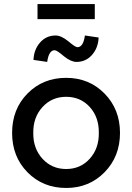

<svg xmlns="http://www.w3.org/2000/svg" viewBox="-20 -922 655 952"><path d="M308 10Q193 10 116.5 -67.5Q40 -145 40 -263Q40 -381 116.5 -458.5Q193 -536 308 -536Q422 -536 498.5 -458Q575 -380 575 -263Q575 -146 498.5 -68Q422 10 308 10ZM145 -263Q144 -186 190.5 -135Q237 -84 308 -84Q379 -84 425 -135Q471 -186 470 -263Q471 -341 425 -391.5Q379 -442 308 -442Q237 -442 190.5 -391Q144 -340 145 -263ZM146 -625Q148 -676 178.5 -711Q209 -746 256 -746Q283 -746 318 -718Q353 -688 364 -688Q393 -688 401 -746L469 -736Q467 -685 436.5 -650Q406 -615 359 -615Q332 -615 297 -643Q262 -673 251 -673Q222 -673 214 -615ZM166 -827V-902H450V-827Z"/></svg>

Font: Easer Grotesk
Style: Regular
Weight: 400
Designer: Boardeaser, Bonnie Shaver-Troup, Thomas Jockin
Foundry: Lexend
Version: Version 1.008;Glyphs 3.1.2 (3151)